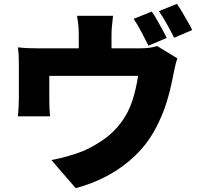

<svg xmlns="http://www.w3.org/2000/svg" viewBox="-20 -895 1040 997"><path d="M768 -835Q781 -817 795.5 -791.5Q810 -766 823.5 -741Q837 -716 846 -698L751 -658Q735 -689 714.5 -728.5Q694 -768 674 -797ZM899 -875Q912 -856 927 -830.5Q942 -805 956 -780.5Q970 -756 978 -739L884 -699Q869 -730 847 -769.5Q825 -809 805 -837ZM567 -813Q563 -776 561 -756Q559 -736 559 -711V-644H705Q738 -644 759.5 -647.5Q781 -651 796 -656L901 -592Q894 -573 888 -545Q882 -517 879 -502Q864 -423 843.5 -358.5Q823 -294 788 -228Q747 -150 683 -88Q619 -26 540 16.5Q461 59 373 82L247 -64Q286 -71 330.5 -83.5Q375 -96 410 -110Q464 -133 518 -170.5Q572 -208 612 -263Q648 -313 667.5 -373Q687 -433 697 -501H236V-373Q236 -354 237 -331Q238 -308 240 -291H73Q75 -313 76.5 -338Q78 -363 78 -386V-558Q78 -575 77 -602.5Q76 -630 73 -649Q101 -646 125.5 -645Q150 -644 180 -644H389V-711Q389 -736 387.5 -756Q386 -776 380 -813Z"/></svg>

Font: Source Han Sans CN Heavy
Style: Regular
Weight: 900
Designer: Ryoko NISHIZUKA 西塚涼子 (kana, bopomofo & ideographs); Paul D. Hunt (Latin, Greek & Cyrillic); Sandoll Communications 산돌커뮤니
Foundry: Adobe
Version: Version 2.000;hotconv 1.0.107;makeotfexe 2.5.65593